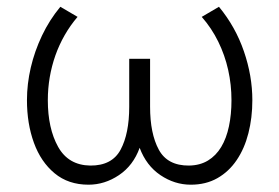

<svg xmlns="http://www.w3.org/2000/svg" viewBox="-20 -516 803 552"><path d="M234.5 15Q176.5 15 137 -17.8Q97.5 -50.5 77.5 -105.5Q57.5 -160.5 57.5 -228Q57.5 -274.5 68.5 -321.8Q79.5 -369 100.8 -413.8Q122 -458.5 153.5 -496.5L203 -467.5Q182 -443 166 -415Q150 -387 139.2 -356.5Q128.5 -326 123 -293.8Q117.5 -261.5 117.5 -228Q117.5 -147 147 -94Q176.5 -41 239.5 -40Q302 -39.5 326.8 -85.8Q351.5 -132 351.5 -209V-347H411.5V-209Q411.5 -132 436.5 -85.8Q461.5 -39.5 523.5 -40Q555 -40.5 578 -54.5Q601 -68.5 616 -93.5Q631 -118.5 638.2 -152.8Q645.5 -187 645.5 -228Q645.5 -272.5 636 -315Q626.5 -357.5 607.5 -396.2Q588.5 -435 560 -467.5L609.5 -496.5Q657 -439 681.2 -368.5Q705.5 -298 705.5 -228Q705.5 -177.5 694.2 -133.2Q683 -89 660.5 -55.8Q638 -22.5 605 -3.8Q572 15 528.5 15Q482 15 441.2 -12.5Q400.5 -40 381.5 -91Q363 -40 322 -12.5Q281 15 234.5 15Z"/></svg>

Font: Geologica Roman Thin
Style: Regular
Weight: 250
Designer: Sindre Bremnes, Frode Helland
Foundry: Monokrom Skriftforlag AS
Version: Version 1.010;gftools[0.9.28]